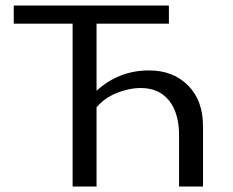

<svg xmlns="http://www.w3.org/2000/svg" viewBox="-20 -678 848 698"><path d="M522 -422Q609 -422 663.5 -367.5Q718 -313 718 -219V0H631V-186Q631 -267 594.5 -312.5Q558 -358 492 -358Q449 -358 404.5 -340Q360 -322 331 -288V0H244V-592H30V-658H594V-592H331V-348Q412 -422 522 -422Z"/></svg>

Font: EauTest Medium
Style: Regular
Weight: 500
Designer: Christian Thalmann (Catharsis Fonts)
Version: Version 0.001;PS 000.001;hotconv 1.0.88;makeotf.lib2.5.64775